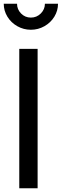

<svg xmlns="http://www.w3.org/2000/svg" viewBox="-33 -1006 330 1026"><path d="M70 -745H168V0H70ZM-13 -986H58Q58 -956 79.5 -934Q101 -912 132 -912Q163 -912 185 -934Q207 -956 207 -986H277Q277 -949 257.5 -917Q238 -885 204.5 -866Q171 -847 132 -847Q93 -847 59.5 -866Q26 -885 6.5 -917Q-13 -949 -13 -986Z"/></svg>

Font: BLUETTI 2.0 Normal
Style: Normal
Weight: 400
Designer: Stijn de Vries
Foundry: tokotype
Version: Version 2.005;October 31, 2023;FontCreator 14.0.0.2814 64-bi